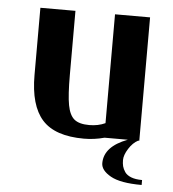

<svg xmlns="http://www.w3.org/2000/svg" viewBox="-47 -483 614 682"><g transform="rotate(5 260.5 -142.0)"><path d="M335.9 -51.8V-439.9H460.9V0H457Q438 9.8 423.6 32.7Q409.2 55.7 409.2 73.2Q409.2 85.4 411.6 95.2Q414.1 105 421.1 115.5Q428.2 126 443.8 132.1Q459.5 138.2 482.9 138.2V155.8Q406.7 155.8 371.8 136Q336.9 116.2 336.9 90.8Q336.9 31.2 419.9 0H336.9Q301.3 9.8 264.2 9.8Q160.6 9.8 115.2 -41Q69.8 -91.8 69.8 -200.2V-439.9H194.8V-211.9Q194.8 -139.2 201.4 -104Q208 -68.8 225.3 -54.4Q242.7 -40 278.8 -40Q310.5 -40 335.9 -51.8Z"/></g></svg>

Font: Pfennig
Style: Bold
Weight: 700
Version: Version 20120410 ; ttfautohint (v0.8)